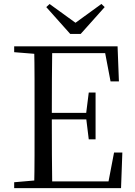

<svg xmlns="http://www.w3.org/2000/svg" viewBox="-20 -966 692 986"><path d="M234.7 -945.4 395.3 -829.1H340.2L500.8 -945.7L517.6 -929.6L394.5 -791.9H340.5L217.6 -929.6ZM52.8 0V-30.1L190.9 -42.1H202.2V0ZM155.3 0Q157.3 -83.6 157.4 -167.7Q157.5 -251.7 157.5 -336.8V-391.1Q157.5 -476.1 157.4 -560.4Q157.3 -644.8 155.3 -728H248.3Q247.1 -645.2 246.6 -559.4Q246.1 -473.5 246.1 -379.9V-357.6Q246.1 -257.3 246.6 -170.7Q247.1 -84.1 248.3 0ZM202.2 0V-34.3H576.6L532.4 -8.9L565.7 -182.5H608.3L601.6 0ZM202.2 -352.7V-386.4H442.5V-352.7ZM435.8 -250.4 422.2 -361.4V-382.4L435.8 -490.8H470.8V-250.4ZM52.8 -698V-728H202.2V-686.9H190.9ZM547.7 -548 514.8 -720.9 559.3 -693H202.2V-728H583.8L590.7 -548Z"/></svg>

Font: Noto Serif HK
Style: Regular
Weight: 200
Designer: Ryoko NISHIZUKA 西塚涼子 (kana & ideographs); Frank Grießhammer (Latin, Greek & Cyrillic); Wenlong ZHANG 张文龙 (bopomofo); San
Foundry: Adobe
Version: Version 2.001;hotconv 1.1.0;makeotfexe 2.6.0